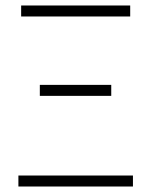

<svg xmlns="http://www.w3.org/2000/svg" viewBox="-20 -679 550 699"><path d="M47 0V-40H464V0ZM125 -330V-370H385V-330ZM57 -619V-659H454V-619Z"/></svg>

Font: Source Sans 3 Light
Style: Regular
Weight: 300
Designer: Paul D. Hunt
Foundry: Adobe
Version: Version 3.052;hotconv 1.1.0;makeotfexe 2.6.0